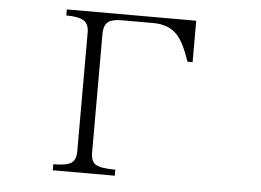

<svg xmlns="http://www.w3.org/2000/svg" viewBox="-49 -742 1099 807"><g transform="rotate(5 500.0 -338.5)"><path d="M201.2 -677.7V-652.3Q254.9 -652.3 277.3 -636.7Q296.9 -622.1 296.9 -588.9V-86.9Q296.9 -51.8 277.3 -38.1Q256.8 -24.4 201.2 -24.4V1H462.9V-24.4Q400.4 -24.4 378.9 -38.1Q359.4 -51.8 359.4 -86.9V-588.9Q359.4 -621.1 375 -636.7Q392.6 -652.3 433.6 -652.3H568.4Q633.8 -652.3 670.9 -612.3Q699.2 -581.1 725.6 -502.9H747.1V-677.7Z"/></g></svg>

Font: BatangChe
Style: Regular
Weight: 400
Monospace: yes
Version: Version 2.21